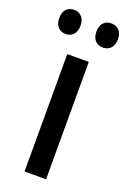

<svg xmlns="http://www.w3.org/2000/svg" viewBox="-159 -780 555 830"><g transform="rotate(20 118.0 -365.0)"><path d="M-17 -675C-17 -638 4 -619 32 -619C60 -619 81 -638 81 -675C81 -711 60 -730 32 -730C4 -730 -17 -712 -17 -675ZM154 -675C154 -638 175 -619 203 -619C232 -619 253 -638 253 -675C253 -711 232 -730 203 -730C175 -730 154 -712 154 -675ZM168 0V-540H69V0Z"/></g></svg>

Font: Noto Sans Tamil Condensed Medium
Style: Regular
Weight: 500
Width: 3
Designer: Jelle Bosma - Monotype Design Team
Foundry: Monotype Imaging Inc.
Version: Version 2.004